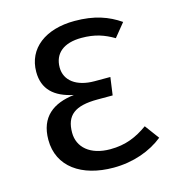

<svg xmlns="http://www.w3.org/2000/svg" viewBox="-93 -660 683 751"><g transform="rotate(-15 248.5 -284.0)"><path d="M276 -581C158 -581 80 -522 80 -427C80 -357 122 -318 199 -302C114 -292 57 -251 57 -158C57 -49 147 13 276 13C356 13 427 -13 478 -54L435 -112C390 -80 345 -60 282 -60C201 -60 154 -102 154 -161C154 -231 191 -261 284 -261H345L355 -333H291C218 -333 173 -367 173 -420C173 -477 213 -510 285 -510C339 -510 376 -497 415 -474L459 -528C411 -561 356 -581 276 -581Z"/></g></svg>

Font: Glow Sans SC Normal Book
Style: Regular
Weight: 500
Designer: Ryoko NISHIZUKA (kana, bopomofo & ideographs); Paul D. Hunt (Latin, Greek & Cyrillic); Sandoll Communications, Soo-young
Version: Version 0.93